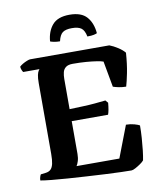

<svg xmlns="http://www.w3.org/2000/svg" viewBox="-97 -987 896 1064"><g transform="rotate(-10 351.0 -455.0)"><path d="M556 0Q535.5 0 496.2 -1.2Q457 -2.5 407 -5Q357 -7.5 303.8 -10.8Q250.5 -14 200.2 -17.5Q150 -21 110.2 -25Q70.5 -29 48.5 -33Q48.5 -43 51.5 -52.5Q54.5 -62 57.5 -66L86.5 -69.5Q104 -72 114 -81.8Q124 -91.5 128.8 -112.2Q133.5 -133 133.5 -167.5V-564.5Q133.5 -595 137.2 -611.2Q141 -627.5 145.8 -634.2Q150.5 -641 151 -641.5H59.5Q56 -646 52.5 -654.5Q49 -663 48 -673Q54 -679.5 66.2 -686.8Q78.5 -694 91.2 -699Q104 -704 109.5 -704H555Q577.5 -695.5 601.2 -680.2Q625 -665 639 -648Q634.5 -584 624.8 -535.5Q615 -487 607.5 -462.5Q587 -462.5 567 -466.5Q547 -470.5 534.5 -475L508 -621Q495.5 -625.5 471.5 -629.2Q447.5 -633 413.5 -635.8Q379.5 -638.5 337 -638.5Q312 -638.5 298.8 -628.5Q285.5 -618.5 281.2 -601.5Q277 -584.5 277 -564.5V-394Q319.5 -395.5 353.8 -396.8Q388 -398 419 -400.8Q450 -403.5 480.5 -407L493.5 -392Q491.5 -369 488.5 -353Q485.5 -337 481.5 -326.5H277V-142Q277 -119 271.2 -101.2Q265.5 -83.5 260 -76.5H501L569.5 -255Q594 -255 616 -248.8Q638 -242.5 645.5 -237.5Q645.5 -203.5 643 -167.2Q640.5 -131 636.8 -98.5Q633 -66 628.5 -44Q622.5 -36 607.8 -25.8Q593 -15.5 578.5 -7.8Q564 0 556 0ZM367 -909.5Q433 -909.5 463.5 -875Q494 -840.5 499 -782.5Q494 -779.5 480.8 -776.5Q467.5 -773.5 444 -773.5Q437 -809 419.5 -821.5Q402 -834 367 -834Q332 -834 315 -821.5Q298 -809 290 -773.5Q271.5 -773.5 256.5 -776.5Q241.5 -779.5 235.5 -782.5Q240 -839 270.2 -874.2Q300.5 -909.5 367 -909.5Z"/></g></svg>

Font: Texturina Medium
Style: Regular
Weight: 500
Designer: Guillermo Torres Carreño
Foundry: Omnibus-Type
Version: Version 1.003